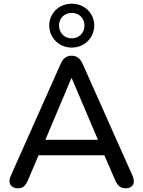

<svg xmlns="http://www.w3.org/2000/svg" viewBox="-20 -1014 776 1041"><path d="M369 -756C438 -756 491 -809 491 -876C491 -942 438 -994 369 -994C300 -994 247 -942 247 -876C247 -809 300 -756 369 -756ZM369 -806C329 -806 300 -836 300 -876C300 -915 329 -944 369 -944C409 -944 438 -915 438 -876C438 -836 409 -806 369 -806ZM78 7C104 7 118 -6 132 -38L189 -172H546L604 -38C617 -8 632 7 662 7C700 7 716 -22 699 -60L428 -668C414 -699 394 -712 369 -712C343 -712 322 -699 309 -668L38 -60C21 -22 38 7 78 7ZM369 -590 511 -256H226L367 -590Z"/></svg>

Font: Nunito SemiBold
Style: Regular
Weight: 600
Designer: Vernon Adams
Foundry: Vernon Adams
Version: Version 3.602